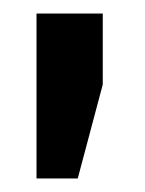

<svg xmlns="http://www.w3.org/2000/svg" viewBox="-20 -695 215 284"><path d="M34 -431V-675H132V-570L95 -431Z"/></svg>

Font: Gemini
Style: Regular
Weight: 700
Designer: Pushpananda Ekanayake, Sol Matas, Kosala Senevirathne
Foundry: Mooniak
Version: Version 1.000;PS 1.0;hotconv 1.0.86;makeotf.lib2.5.63406